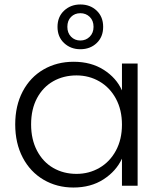

<svg xmlns="http://www.w3.org/2000/svg" viewBox="-20 -830 715 858"><path d="M309 -554Q387 -554 443.5 -518Q500 -482 525 -426V-546H595V0H525V-121Q499 -65 442.5 -28.5Q386 8 308 8Q234 8 174.5 -27Q115 -62 81.5 -126Q48 -190 48 -274Q48 -358 81.5 -421.5Q115 -485 174.5 -519.5Q234 -554 309 -554ZM322 -493Q264 -493 218 -467Q172 -441 145.5 -391.5Q119 -342 119 -274Q119 -207 145.5 -156.5Q172 -106 218 -79.5Q264 -53 322 -53Q378 -53 424.5 -80Q471 -107 498 -157Q525 -207 525 -273Q525 -339 498 -389Q471 -439 424.5 -466Q378 -493 322 -493ZM339 -610Q296 -610 266.5 -637.5Q237 -665 237 -710Q237 -755 266.5 -782.5Q296 -810 339 -810Q383 -810 412 -782.5Q441 -755 441 -710Q441 -665 412 -637.5Q383 -610 339 -610ZM339 -771Q314 -771 297.5 -754.5Q281 -738 281 -710Q281 -683 297.5 -666Q314 -649 339 -649Q364 -649 381 -666Q398 -683 398 -710Q398 -738 381 -754.5Q364 -771 339 -771Z"/></svg>

Font: Poppins-tnum Light
Style: Regular
Weight: 300
Designer: Ninad Kale (Devanagari), Jonny Pinhorn (Latin)
Foundry: Indian Type Foundry
Version: Version 4.004